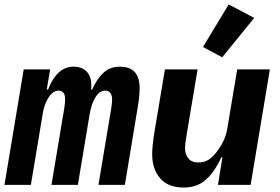

<svg xmlns="http://www.w3.org/2000/svg" viewBox="-32 -826 1252 858"><path d="M-12 0 74 -516H192L177 -426H183Q201 -474 229.5 -501Q258 -528 297 -528Q338 -528 359 -502Q380 -476 375 -426H380Q401 -474 430.5 -501Q460 -528 504 -528Q548 -528 570 -504Q592 -480 592 -432Q592 -398 585 -356L526 0H408L465 -341Q469 -365 469 -382Q469 -400 461 -410.5Q453 -421 440 -421Q426 -421 415 -414Q404 -407 393 -389Q376 -361 368 -312L316 0H198L255 -341Q259 -365 259 -383Q259 -402 251.5 -411.5Q244 -421 230 -421Q204 -421 184 -389Q166 -359 160 -324L106 0Z M962 -123H957Q926 -56 887 -22Q848 12 789 12Q718 12 683 -30Q648 -72 648 -137Q648 -175 659 -241L705 -516H851L802 -224L801 -217Q795 -185 795 -161Q795 -137 809.5 -118.5Q824 -100 855 -100Q880 -100 899 -111.5Q918 -123 936 -147Q975 -199 983 -247L1028 -516H1174L1088 0H942ZM961 -570 875 -616 990 -806 1104 -746Z"/></svg>

Font: iA Writer Mono V
Style: Regular
Weight: 400
Italic angle: -9.5°
Designer: Mike Abbink, Paul van der Laan, Pieter van Rosmalen
Foundry: Bold Monday
Version: Version 2.000